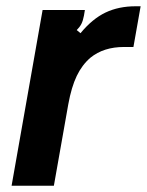

<svg xmlns="http://www.w3.org/2000/svg" viewBox="-20 -593 469 613"><path d="M17 0 116 -561H251L248 -543Q245 -527 240 -517Q235 -507 225 -497L237 -487Q275 -533 317 -553Q359 -573 413 -573H429L406 -443H376Q311 -443 269 -409Q242 -386 225 -350.5Q208 -315 198 -260L152 0Z"/></svg>

Font: Open Sauce Sans
Style: Bold Italic
Weight: 700
Italic angle: -10°
Designer: Alfredo Marco Pradil
Foundry: Creative Sauce Fz LLC
Version: Version 1.477